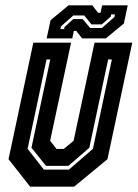

<svg xmlns="http://www.w3.org/2000/svg" viewBox="-20 -700 516 720"><path d="M93 0 12 -103 105 -540H246.5L168 -172L192 -141.5H219L256 -172L334.5 -540H476L383 -103L258 0ZM144.5 -64H238.5L328.5 -142L399.5 -477H385.5L315 -146L236.5 -78H152.5L98 -146L168.5 -477H154.5L83.5 -142ZM155 -556 169.5 -624 237 -680H326L348 -652H357L363 -680H459L444.5 -612L377 -556H288L266 -584H257L251 -556ZM206.5 -591H220.5L222 -599L255 -628.5H290L318 -595H362L409 -636L411 -646H397L395.5 -638L362 -608.5H323L296 -642H255L208.5 -601Z"/></svg>

Font: Tourney Condensed Regular
Style: Bold Italic
Weight: 700
Width: 3
Italic angle: -12°
Designer: Tyler Finck
Foundry: Etcetera Type Co
Version: Version 1.010; ttfautohint (v1.8.3)